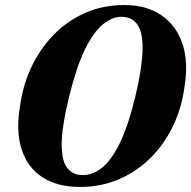

<svg xmlns="http://www.w3.org/2000/svg" viewBox="-20 -731 758 761"><path d="M472.5 -711Q560 -711 619 -671Q678 -631 702.8 -558.5Q727.5 -486 711.5 -388.5Q700 -301.5 664.5 -228.8Q629 -156 574 -102.5Q519 -49 448.8 -19.5Q378.5 10 297.5 10Q206.5 10 147 -29.2Q87.5 -68.5 64.8 -142Q42 -215.5 60.5 -317.5Q72 -397.5 106.2 -468.8Q140.5 -540 194 -594.5Q247.5 -649 318 -680Q388.5 -711 472.5 -711ZM308.5 -37Q346.5 -37 383.2 -65.2Q420 -93.5 454 -162Q488 -230.5 517 -351Q531.5 -412.5 538.2 -459.2Q545 -506 545 -540Q545.5 -605.5 523.5 -635Q501.5 -664.5 462 -664.5Q424.5 -664.5 387.5 -634.2Q350.5 -604 317 -535.8Q283.5 -467.5 255.5 -354Q239.5 -289 232 -240.8Q224.5 -192.5 224.5 -158Q224.5 -93.5 246.5 -65.2Q268.5 -37 308.5 -37Z"/></svg>

Font: Fraunces 144pt S050
Style: Bold Italic
Weight: 700
Italic angle: -16°
Version: Version 1.000; ttfautohint (v1.8.3)